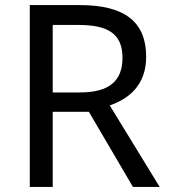

<svg xmlns="http://www.w3.org/2000/svg" viewBox="-20 -734 662 754"><path d="M294 -714H97V0H187V-295H329L502 0H607L411 -320C483 -345 554 -397 554 -511C554 -647 471 -714 294 -714ZM289 -636C406 -636 461 -600 461 -507C461 -417 410 -371 294 -371H187V-636Z"/></svg>

Font: Noto Sans Syriac Western
Style: Regular
Weight: 400
Designer: Patrick Giasson and the Monotype Design Team
Foundry: Monotype Imaging Inc.
Version: Version 3.000